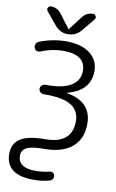

<svg xmlns="http://www.w3.org/2000/svg" viewBox="-122 -1041 794 1312"><g transform="rotate(10 275.0 -385.0)"><path d="M242.2 -79.1Q332 -79.1 378.4 -118.7Q424.8 -158.2 424.8 -235.4Q424.8 -307.6 369.1 -343.8Q313.5 -379.9 189.5 -379.9H173.8Q161.1 -379.9 151.4 -389.6Q141.6 -399.4 141.6 -412.6Q141.6 -425.8 151.4 -435.5Q161.1 -445.3 173.8 -445.3H189.5Q299.8 -445.3 356 -481.4Q412.1 -517.6 412.1 -582Q412.1 -695.3 256.8 -695.3Q180.7 -695.3 100.6 -663.1Q88.9 -658.2 76.7 -663.6Q64.5 -668.9 60.5 -681.6Q55.7 -694.3 61.5 -707.5Q67.4 -720.7 80.1 -726.6Q172.9 -762.7 266.6 -762.7Q370.1 -762.7 430.2 -717.3Q490.2 -671.9 490.2 -595.7Q490.2 -458 330.1 -417Q329.1 -417 329.1 -416Q329.1 -415 330.1 -415Q504.9 -385.7 504.9 -232.4Q504.9 -127 437 -69.8Q369.1 -12.7 245.1 -12.7Q154.3 -12.7 121.6 5.9Q88.9 24.4 88.9 59.6Q88.9 145.5 210 145.5Q260.7 145.5 308.6 133.8Q320.3 130.9 330.6 137.2Q340.8 143.6 342.8 155.3Q345.7 168 338.9 179.2Q332 190.4 320.3 193.4Q266.6 208 209 208Q14.6 208 14.6 60.5Q14.6 -9.8 67.9 -44.4Q121.1 -79.1 242.2 -79.1ZM268.6 -848.6 340.8 -943.4Q368.2 -979.5 414.1 -979.5Q426.8 -979.5 432.6 -966.8Q435.5 -961.9 435.5 -957Q435.5 -950.2 430.7 -944.3L357.4 -855.5Q322.3 -812.5 267.1 -812.5Q211.9 -812.5 176.8 -855.5L103.5 -944.3Q98.6 -950.2 98.6 -958Q98.6 -961.9 101.6 -966.8Q107.4 -979.5 121.1 -979.5Q166 -979.5 193.4 -943.4L264.6 -848.6Q265.6 -847.7 266.6 -847.7Q267.6 -847.7 268.6 -848.6Z"/></g></svg>

Font: Gen Jyuu Gothic P Normal
Style: Regular
Weight: 300
Designer: [Source Han Sans]
Ryoko NISHIZUKA  (kana & ideographs); Paul D. Hunt (Latin, Greek & Cyrillic); Wenlong ZHANG  (bopomofo
Version: Version 1.002.20150607